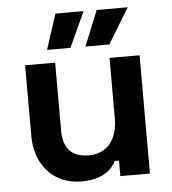

<svg xmlns="http://www.w3.org/2000/svg" viewBox="-51 -747 719 802"><g transform="rotate(-5 308.0 -346.0)"><path d="M259 8C348 8 388 -31 404 -65H422V0H546V-496H420V-244C420 -152 375 -98 298 -98C230 -98 192 -135 192 -210V-496H66V-200C66 -77 143 8 259 8ZM163 -552H261L329 -700H211ZM324 -552H424L514 -700H384Z"/></g></svg>

Font: Meta Space
Style: Bold
Weight: 700
Designer: Meta Pool / Florian Karsten
Foundry: Meta Pool / Florian Karsten
Version: Version 2.000;Glyphs 3.1.1 (3137)